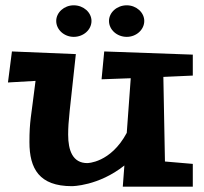

<svg xmlns="http://www.w3.org/2000/svg" viewBox="-20 -693 768 724"><path d="M707 -75 602 -84 596 -403 707 -408V-487L373 -499L363 -394L473 -398L458 -192C397 -78 309 -78 309 -78C254 -78 237 -126 237 -185C237 -239 243 -272 266 -489L25 -499L10 -382L114 -388C97 -248 91 -237 91 -157C91 -57 128 9 251 9C251 9 351 9 449 -69L443 11H707ZM524 -614C524 -646 494 -673 458 -673C421 -673 391 -646 391 -614C391 -581 421 -554 458 -554C494 -554 524 -581 524 -614ZM325 -614C325 -646 295 -673 258 -673C222 -673 192 -646 192 -614C192 -581 222 -554 258 -554C295 -554 325 -581 325 -614Z"/></svg>

Font: Peralta
Style: Regular
Weight: 400
Designer: Astigmatic (AOETI)
Foundry: Astigmatic (AOETI)
Version: Version 1.000